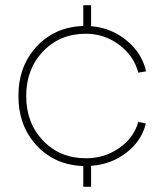

<svg xmlns="http://www.w3.org/2000/svg" viewBox="-20 -620 634 740"><path d="M331 19V100H301V20Q191 16 121 -59.5Q51 -135 51 -250Q51 -365 121 -440.5Q191 -516 301 -520V-600H331V-519Q408 -513 467.5 -464.5Q527 -416 543 -345L513 -340Q496 -405 439 -447.5Q382 -490 311 -490Q211 -490 146 -422Q81 -354 81 -250Q81 -146 146 -78Q211 -10 311 -10Q383 -10 439.5 -49.5Q496 -89 513 -150L542 -144Q526 -77 467 -31.5Q408 14 331 19Z"/></svg>

Font: Metropolitano Thin
Style: Regular
Weight: 250
Designer: Fonts by Alex Slobzheninov & Chris M. Simpson / Changes by Cristiano Sobral
Foundry: Fonts by Alex Slobzheninov & Chris M. Simpson / Changes by Cristiano Sobral
Version: Version 1.00;August 30, 2020;FontCreator 13.0.0.2681 64-bit